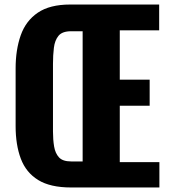

<svg xmlns="http://www.w3.org/2000/svg" viewBox="-20 -828 751 848"><path d="M294 0Q202 0 148.5 -33Q95 -66 72 -127Q49 -188 49 -271V-526Q49 -608 71.5 -672Q94 -736 147 -772Q200 -808 290 -808H683V-694H509V-476H641V-361H509V-112H684V0ZM294 -115H345V-690H294Q255 -690 238.5 -670Q222 -650 218 -617Q214 -584 214 -546V-247Q214 -211 219 -181Q224 -151 240.5 -133Q257 -115 294 -115Z"/></svg>

Font: Oswald SemiBold
Style: Regular
Weight: 600
Designer: Vernon Adams
Foundry: Vernon Adams
Version: Version 4.100; ttfautohint (v1.8.1.43-b0c9)